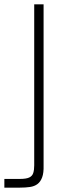

<svg xmlns="http://www.w3.org/2000/svg" viewBox="-27 -861 287 881"><path d="M-7 0V-40H64Q93 -40 107 -46.5Q121 -53 125.5 -67Q130 -81 130 -102V-841H173V-102Q174 -68 166.5 -47.5Q159 -27 145 -16.5Q131 -6 110.5 -3Q90 0 64 0Z"/></svg>

Font: Matangi Light
Style: Regular
Weight: 300
Designer: Prashant Pant
Foundry: The Graphic Ant
Version: Version 3.002